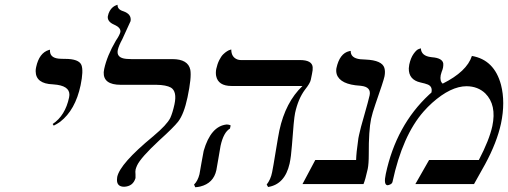

<svg xmlns="http://www.w3.org/2000/svg" viewBox="-20 -766 2114 799"><path d="M203.6 -243.2 199.2 -250Q251.5 -284.7 267.6 -360.8Q276.9 -404.3 218.3 -413.1Q209 -414.6 200.2 -415Q128.9 -417.5 128.4 -469.7Q128.4 -478.5 130.4 -486.8Q143.1 -545.9 183.6 -558.1Q183.6 -558.1 188 -559.1Q185.5 -525.9 224.1 -522Q233.4 -521 251 -521Q308.1 -521 318.8 -495.6Q328.1 -472.2 315.4 -411.1Q293.5 -308.1 230.5 -259.3Q216.8 -249.5 203.6 -243.2Z M470.2 -558.1Q463.4 -524.9 505.4 -521Q515.1 -520 526.9 -520H697.3Q762.7 -520 772 -475.6Q777.8 -443.8 760.3 -360.8Q745.6 -291.5 721.7 -260.3Q702.6 -235.8 643.1 -182.1Q564.9 -109.4 550.3 -77.1Q546.4 -68.4 544.4 -61Q542.5 -52.7 543.9 -40Q544.4 -29.8 543.9 -24.9Q533.7 9.3 497.1 11.2Q465.8 11.2 466.8 -19Q467.3 -24.9 467.8 -29.8Q479.5 -85 616.2 -197.8L617.2 -198.7L618.2 -199.2L619.1 -200.2L620.1 -201.2Q673.8 -246.1 688.5 -274.9Q698.2 -295.9 706.1 -332Q717.3 -385.3 691.4 -401.4Q671.4 -412.6 630.4 -413.1H482.4Q409.2 -413.1 411.6 -465.8Q412.1 -472.7 413.6 -479Q425.3 -533.7 462.4 -597.2Q477.5 -619.1 481 -632.8Q483.4 -650.9 455.6 -663.1Q425.8 -675.8 428.7 -698.2Q431.2 -710.9 436.5 -720.2Q441.9 -729.5 447.3 -734.1Q452.6 -738.8 457.5 -741.5Q462.4 -744.1 465.8 -745.1L469.2 -746.1Q468.3 -726.6 493.2 -719.2Q528.3 -707 523.4 -678.2L488.8 -602.5Q474.6 -576.7 470.2 -558.1Z M897.9 -159.2Q896 -149.9 889.2 -108.4Q882.3 -67.9 880.4 -58.1Q868.7 -3.4 813 10.3Q802.7 12.7 792.5 13.2L787.6 2Q803.2 -13.2 810.1 -41Q812 -49.8 818.4 -88.4Q825.2 -128.4 827.6 -138.2Q857.4 -241.7 923.8 -248Q934.1 -247.6 939.9 -244.1L937 -231Q910.2 -215.3 897.9 -159.2ZM1208 -295.9Q1202.6 -270 1194.8 -160.2Q1191.4 -113.8 1185.1 -85Q1165.5 1 1095.7 12.2L1089.8 2Q1106.4 -19 1112.3 -48.8Q1116.7 -69.8 1127.4 -136Q1138.2 -202.1 1142.6 -223.1Q1168 -340.8 1238.8 -408.2H943.8Q887.7 -408.2 879.4 -450.2Q877 -463.9 879.9 -479Q884.3 -499.5 892.3 -515.6Q900.4 -531.7 908.7 -539.8Q917 -547.9 924.8 -552.7Q932.6 -557.6 937.5 -558.6L942.4 -560.1Q942.4 -528.3 967.8 -518.6Q975.1 -516.1 981.9 -516.1H1228Q1278.3 -516.1 1281.2 -486.8Q1282.2 -475.1 1278.3 -458L1273.4 -434.1Q1270.5 -419.4 1249 -392.6Q1220.7 -354.5 1208 -295.9Z M1524.4 -272Q1514.2 -223.1 1514.6 -124Q1514.6 -84 1510.3 -63Q1500.5 -18.6 1492.7 0H1238.8L1292 -100.1H1461.9Q1462.9 -132.3 1470.2 -181.2Q1470.7 -189 1474.1 -204.1Q1479.5 -230.5 1496.6 -289.1Q1512.7 -345.2 1518.1 -369.1Q1525.4 -403.8 1483.4 -408.7Q1481 -409.2 1479.5 -409.2Q1395.5 -414.1 1381.3 -457Q1377.9 -469.2 1379.9 -481.9Q1393.1 -543.9 1433.6 -553.2Q1433.6 -553.2 1439.5 -554.2Q1438.5 -524.4 1479 -519.5Q1487.8 -518.6 1502 -518.1Q1569.8 -515.1 1579.6 -483.4Q1584 -468.3 1580.1 -448.2Q1575.7 -427.7 1542.5 -333Q1529.8 -296.4 1524.4 -272Z M1943.8 -533.2Q2037.1 -517.1 2064.9 -413.1Q2083.5 -340.8 2064.9 -252Q2047.9 -173.3 1999 -83L1952.6 0H1708.5L1765.6 -100.1H1972.7Q2016.1 -183.1 2028.8 -241.2Q2047.4 -329.6 1999.5 -377.4Q1968.8 -406.7 1921.9 -407.2Q1856 -407.2 1778.3 -337.9Q1759.3 -320.8 1742.7 -301.8Q1654.8 -201.7 1613.3 -8.8Q1611.3 0 1597.7 3.9Q1594.2 4.9 1592.3 4.9Q1575.7 2.9 1585.4 -42Q1628.4 -244.1 1765.6 -372.1Q1771 -377 1775.4 -380.9Q1780.8 -405.3 1760.7 -414.1Q1750 -418.5 1729.5 -422.9Q1680.2 -434.1 1681.2 -481.9Q1681.6 -489.7 1683.1 -497.1Q1689 -524.9 1701.2 -542Q1713.4 -559.1 1722.7 -562L1731.4 -564.9Q1732.9 -533.2 1773.9 -528.3Q1776.4 -527.8 1777.8 -527.8Q1821.3 -524.4 1824.7 -501.5Q1825.2 -493.7 1823.7 -484.9Q1821.8 -475.6 1817.9 -466.8Q1814.9 -458.5 1814 -453.1Q1809.6 -428.2 1822.3 -418Q1922.9 -468.3 1943.8 -533.2Z"/></svg>

Font: Linux Libertine Display Slanted O
Style: Slanted
Weight: 400
Designer: Philipp H. Poll
Foundry: Philipp H. Poll
Version: Version 5.0.9